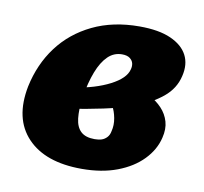

<svg xmlns="http://www.w3.org/2000/svg" viewBox="-59 -507 623 585"><g transform="rotate(10 252.5 -214.0)"><path d="M229 15Q116 15 60.5 -43.5Q5 -102 25 -204Q40 -275 80 -328.5Q120 -382 183 -412.5Q246 -443 328 -443Q388 -443 425 -426.5Q462 -410 476.5 -382Q491 -354 482 -317Q473 -277 439.5 -249.5Q406 -222 359.5 -205Q313 -188 262.5 -177.5Q212 -167 168 -160L163 -225Q228 -235 272.5 -258Q317 -281 324 -309Q327 -319 325 -328Q323 -337 314.5 -343.5Q306 -350 290 -350Q265 -350 246.5 -332Q228 -314 215 -280.5Q202 -247 194 -199Q189 -161 192 -134.5Q195 -108 209.5 -94.5Q224 -81 252 -81Q265 -81 274 -84Q283 -87 290 -94.5Q297 -102 299 -114Q304 -133 300 -154.5Q296 -176 286.5 -192.5Q277 -209 267 -212L343 -259Q370 -253 393 -241Q416 -229 432.5 -211.5Q449 -194 455.5 -171.5Q462 -149 455 -121Q446 -83 416 -52Q386 -21 338.5 -3Q291 15 229 15Z"/></g></svg>

Font: Ysabeau Black
Style: Italic
Weight: 900
Italic angle: -12°
Version: Version 2.000;gftools[0.9.27.dev2+g8671c4b]